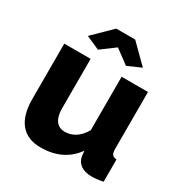

<svg xmlns="http://www.w3.org/2000/svg" viewBox="-170 -864 968 1009"><g transform="rotate(30 313.5 -360.0)"><path d="M219 -586 304 -649 389 -586 471 -622 362 -730H247L137 -622ZM214 10C302 10 375 -22 423 -91L426 -59C434 -16 468 8 524 8C541 8 562 6 592 0V-135C567 -137 558 -148 558 -180V-525H398V-201C367 -146 325 -125 283 -125C236 -125 210 -160 210 -224V-525H50V-189C50 -59 107 10 214 10Z"/></g></svg>

Font: Raleway
Style: ExtraBold
Weight: 800
Designer: Matt McInerney, Pablo Impallari, Rodrigo Fuenzalida
Foundry: Matt McInerney, Pablo Impallari, Rodrigo Fuenzalida
Version: Version 3.000